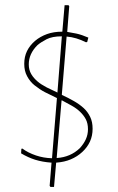

<svg xmlns="http://www.w3.org/2000/svg" viewBox="-20 -629 457 746"><path d="M339.8 -128.9Q339.8 -101.6 329.6 -79.1Q319.3 -56.6 299.8 -38.6Q280.3 -20.5 254.9 -9.8Q230.5 0.5 199.2 2.9H198.2L189.9 97.2H175.8L172.9 92.8L180.2 2.9H179.2Q145.5 0.5 116.7 -8.3Q88.9 -17.1 62 -33.2L63 -50.8L66.9 -51.8Q88.4 -35.6 120.1 -24.9Q149.4 -15.1 181.2 -14.2H182.1L201.2 -248Q181.2 -257.3 154.3 -271Q134.8 -281.2 113.8 -297.9Q96.7 -311.5 85 -333.5Q74.2 -353.5 74.2 -380.9Q74.2 -408.7 85 -430.7Q95.7 -452.6 116.2 -470.2Q135.7 -486.8 162.6 -496.6Q188.5 -505.9 221.2 -505.9H222.2L231 -608.9H246.1L249 -605L241.2 -504.9H242.2Q258.8 -502.4 276.9 -498.5Q297.4 -494.1 323.2 -482.9L318.8 -465.8L314 -464.8Q275.9 -483.9 240.2 -486.8H238.8L220.2 -261.2L221.2 -259.8Q244.1 -249.5 267.1 -236.3Q288.6 -224.1 305.2 -209Q320.8 -194.8 330.6 -174.3Q339.8 -155.3 339.8 -128.9ZM91.8 -378.9Q91.8 -357.4 101.6 -340.8Q110.4 -325.7 126.5 -312Q139.6 -300.8 162.1 -289.1Q179.2 -280.3 202.1 -270L203.1 -269L220.2 -486.8V-487.8H219.2Q183.1 -487.8 161.1 -476.6Q137.7 -464.4 125 -453.1Q91.8 -419.9 91.8 -378.9ZM201.2 -15.1Q253.9 -18.6 290 -53.2Q305.2 -69.8 313.5 -87.9Q321.8 -106 321.8 -127Q321.8 -149.4 313.5 -165.5Q305.2 -181.2 291 -194.8Q277.3 -208 258.8 -218.3Q234.4 -231.9 221.2 -238.8H219.2L200.2 -15.1Z"/></svg>

Font: Datalegreya
Style: Gradient
Weight: 400
Designer: Figs Lab
Foundry: Figs Lab
Version: Version 1.002;PS 001.002;hotconv 1.0.70;makeotf.lib2.5.58329